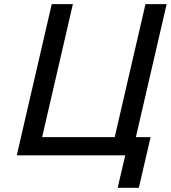

<svg xmlns="http://www.w3.org/2000/svg" viewBox="-20 -742 816 917"><path d="M578.1 0H60.1L227.1 -722.2H328.1L181.2 -86.9H527.8L674.8 -722.2H775.9L628.9 -86.9H699.2L643.1 154.8H542Z"/></svg>

Font: Perun
Style: Italic
Weight: 400
Italic angle: -12°
Foundry: Stefan Peev, Context Ltd
Version: Version 001.000